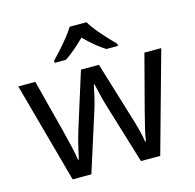

<svg xmlns="http://www.w3.org/2000/svg" viewBox="-110 -879 1006 991"><g transform="rotate(-15 393.0 -383.5)"><path d="M431 -303Q418 -344 408.5 -383.5Q399 -423 394 -445H390Q386 -423 377 -383.5Q368 -344 354 -302L258 -1H158L11 -537H102L176 -251Q187 -208 197 -164Q207 -120 211 -91H215Q219 -108 224.5 -133Q230 -158 237 -185.5Q244 -213 251 -235L346 -537H442L534 -235Q545 -201 555.5 -161Q566 -121 570 -92H574Q577 -117 587.5 -161Q598 -205 610 -251L685 -537H775L626 -1H523ZM437 -766Q449 -744 471.5 -716.5Q494 -689 518.5 -662.5Q543 -636 562 -617V-606H500Q474 -622 446 -645.5Q418 -669 391 -696Q364 -669 337 -646Q310 -623 284 -606H224V-617Q243 -637 266.5 -663Q290 -689 312 -716.5Q334 -744 347 -766Z"/></g></svg>

Font: Noto Sans Indic Siyaq Numbers
Style: Regular
Weight: 400
Designer: Monotype Design Team
Foundry: Monotype Imaging Inc.
Version: Version 2.002; ttfautohint (v1.8.4.7-5d5b)